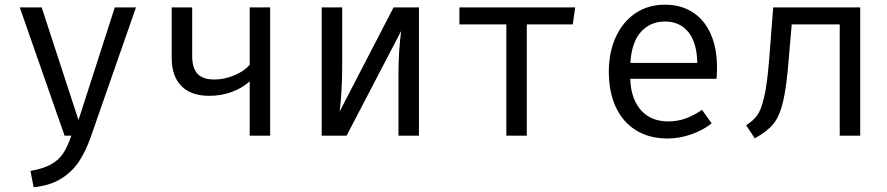

<svg xmlns="http://www.w3.org/2000/svg" viewBox="-20 -571 3732 808"><path d="M362.6 3.6Q341.5 64.1 312.6 108.2Q283.6 152.3 236.7 181.3Q189.7 210.3 121.5 216.9L108.2 148.2Q162.6 139 195.1 120.5Q227.7 102.1 246.2 73.8Q264.6 45.6 280.5 0H251.8L63.1 -540H155.4L310.3 -65.6L463.1 -540H552.3Z M1116.9 -540V0H1030.8V-228.7Q1000 -200.5 955.4 -184.1Q910.8 -167.7 861 -167.7Q783.6 -167.7 743.1 -209.2Q702.6 -250.8 702.6 -326.7V-540H788.7V-336.9Q788.7 -283.6 811.5 -260Q834.4 -236.4 882.6 -236.4Q922.6 -236.4 964.4 -253.3Q1006.2 -270.3 1030.8 -297.9V-540Z M1743.1 -540V0H1656.9V-252.8Q1656.9 -356.4 1668.2 -440.5L1438.5 0H1333.8V-540H1420V-287.7Q1420 -236.4 1416.9 -185.1Q1413.8 -133.8 1409.2 -101.5L1636.4 -540Z M1913.3 -540H2400.5L2390.3 -468.2H2196.9V0H2110.8V-468.2H1913.3Z M2632.3 -239.5Q2634.4 -179 2655.9 -138.7Q2677.4 -98.5 2712.3 -79.2Q2747.2 -60 2790.3 -60Q2830.3 -60 2863.8 -71.8Q2897.4 -83.6 2934.4 -108.7L2974.9 -51.8Q2936.9 -22.1 2887.9 -5.1Q2839 11.8 2789.2 11.8Q2711.8 11.8 2655.9 -23.1Q2600 -57.9 2571 -121.5Q2542.1 -185.1 2542.1 -269.2Q2542.1 -350.8 2571.3 -414.9Q2600.5 -479 2653.8 -515.1Q2707.2 -551.3 2777.9 -551.3Q2845.6 -551.3 2895.1 -519.5Q2944.6 -487.7 2971 -427.9Q2997.4 -368.2 2997.4 -286.7Q2997.4 -263.1 2995.4 -239.5ZM2632.8 -306.2H2914.4Q2912.8 -391.3 2876.9 -435.9Q2841 -480.5 2779 -480.5Q2716.4 -480.5 2677.2 -436.7Q2637.9 -392.8 2632.8 -306.2Z M3600 -540V0H3513.8V-468.2H3311.8L3299.5 -325.6Q3290.3 -205.1 3275.4 -143.1Q3260.5 -81 3234.4 -49.2Q3208.2 -17.4 3156.4 11.3L3120 -44.1Q3149.7 -62.6 3166.4 -85.4Q3183.1 -108.2 3195.9 -162.8Q3208.7 -217.4 3216.9 -321.5L3233.8 -540Z"/></svg>

Font: Fira Code
Style: Regular
Weight: 400
Designer: Carrois Corporate, Edenspiekermann AG, Nikita Prokopov
Foundry: Carrois Corporate, Edenspiekermann AG, Nikita Prokopov
Version: Version 5.002